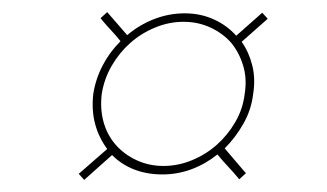

<svg xmlns="http://www.w3.org/2000/svg" viewBox="-20 -516 540 317"><path d="M148 -361Q152 -386 164.5 -407.5Q177 -429 195 -445Q213 -461 236 -470.5Q259 -480 283 -480Q307 -480 327.5 -470.5Q348 -461 362 -445Q375 -429 381.5 -407.5Q388 -386 384 -361Q381 -336 368.5 -314.5Q356 -293 338 -277Q320 -261 297 -251.5Q274 -242 250 -242Q226 -242 205.5 -251.5Q185 -261 171 -277Q157 -293 151 -314.5Q145 -336 148 -361ZM134 -361Q131 -334 137 -311.5Q143 -289 157 -270L110 -229L119 -219L165 -260Q181 -244 202 -236Q223 -228 248 -228Q273 -228 296 -236.5Q319 -245 339 -261Q348 -250 357 -240.5Q366 -231 375 -220L386 -230L351 -271Q369 -289 382 -312Q395 -335 398 -361Q402 -386 396.5 -408Q391 -430 379 -447L422 -485L413 -495L370 -457Q355 -474 333 -484Q311 -494 285 -494Q259 -494 234.5 -484.5Q210 -475 190 -458L157 -496L146 -486Q154 -476 162.5 -467Q171 -458 179 -448Q161 -430 149.5 -408Q138 -386 134 -361Z"/></svg>

Font: Josefin Slab Thin Thin
Style: Italic
Weight: 250
Italic angle: -12°
Version: Version 2.000